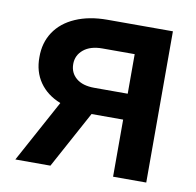

<svg xmlns="http://www.w3.org/2000/svg" viewBox="-65 -597 678 663"><g transform="rotate(10 274.0 -265.0)"><path d="M373 -200.2H262.2L153.3 0H30.3L149.4 -218.8Q101.6 -237.8 75.9 -274.9Q50.3 -312 50.8 -362.3Q50.3 -412.6 75.4 -450.7Q100.6 -488.8 148.2 -509.5Q195.8 -530.3 259.8 -530.3H489.3V0H373ZM255.9 -291H373V-429.7H259.8Q217.8 -429.7 193.8 -409.9Q169.9 -390.1 169.9 -359.4Q169.9 -328.6 192.4 -309.8Q214.8 -291 255.9 -291Z"/></g></svg>

Font: Pretendard JP SemiBold
Style: Regular
Weight: 600
Designer: Base glyphs from Inter by Rasmus Andersson; Hangeul glyphs from Noto Sans CJK(Source Han Sans) by Jang Soo-young and Kan
Foundry: Kil Hyung-jin
Version: Version 1.309